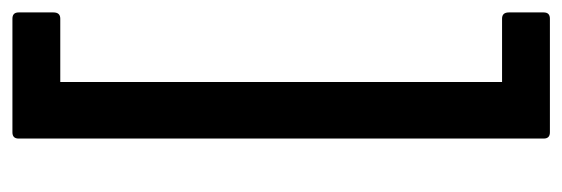

<svg xmlns="http://www.w3.org/2000/svg" viewBox="-318 -432 905 309"><g transform="rotate(-90 134.5 -277.5)"><path d="M76 155Q66 155 66 145V-700Q66 -710 76 -710H259Q269 -710 269 -700V-644Q269 -633 259 -633H157V78H259Q269 78 269 89V145Q269 155 259 155Z"/></g></svg>

Font: Sofia Sans Semi Condensed SemiBold
Style: Regular
Weight: 600
Designer: Botio Nikoltchev, Ani Petrova
Foundry: lettersoup
Version: Version 4.100